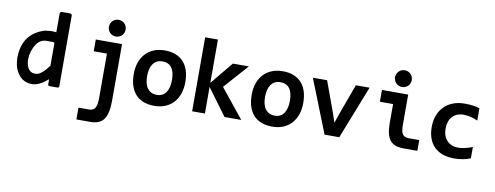

<svg xmlns="http://www.w3.org/2000/svg" viewBox="-74 -1108 4546 1763"><g transform="rotate(10 2199.0 -226.0)"><path d="M388.2 -690.4H460.9Q481 -690.4 481 -670.4V-10.3Q481 -5.4 471.2 0H388.2Q383.3 0 377.9 -10.3V-59.6H374.5Q295.9 9.8 228.5 9.8Q120.6 9.8 72.8 -106.4Q59.6 -142.6 56.2 -202.6Q56.2 -430.7 261.7 -494.6Q269 -494.6 324.7 -501Q353 -498 368.2 -498V-670.4Q368.2 -690.4 388.2 -690.4ZM155.8 -195.8Q168.5 -89.8 238.8 -89.8H248.5Q297.4 -89.8 368.2 -186V-395Q364.7 -404.8 348.1 -404.8H292Q195.3 -404.8 159.2 -249Z M990.7 -631.8Q990.7 -615.7 984.9 -601.6Q979 -587.4 968.5 -576.9Q958 -566.4 943.6 -560.3Q929.2 -554.2 912.6 -554.2Q896 -554.2 881.8 -560.3Q867.7 -566.4 857.2 -576.9Q846.7 -587.4 840.8 -601.6Q835 -615.7 835 -631.8Q835 -647.9 840.8 -662.1Q846.7 -676.3 857.2 -687Q867.7 -697.8 881.8 -703.9Q896 -710 912.6 -710Q929.2 -710 943.6 -703.9Q958 -697.8 968.5 -687Q979 -676.3 984.9 -662.1Q990.7 -647.9 990.7 -631.8ZM981.4 30.3Q981.4 153.3 943.8 205.8Q906.2 258.3 819.3 258.3H688.5V148.4H785.6Q826.2 148.4 843 121.6Q859.9 94.7 859.9 30.3V-385.7H736.8V-495.6H981.4Z M1614.3 -252Q1614.3 -193.4 1597.7 -144.8Q1581.1 -96.2 1549.8 -61.5Q1518.6 -26.9 1473.1 -7.8Q1427.7 11.2 1369.6 11.2Q1314.5 11.2 1271 -4.9Q1227.5 -21 1197.3 -53Q1167 -85 1150.9 -133.1Q1134.8 -181.2 1134.8 -245.1Q1134.8 -304.2 1151.6 -352.5Q1168.5 -400.9 1200 -435.1Q1231.4 -469.2 1276.9 -488Q1322.3 -506.8 1379.4 -506.8Q1435.1 -506.8 1478.5 -490.5Q1522 -474.1 1552.2 -441.9Q1582.5 -409.7 1598.4 -362.1Q1614.3 -314.5 1614.3 -252ZM1490.2 -249Q1490.2 -326.2 1461.2 -365Q1432.1 -403.8 1375.5 -403.8Q1344.2 -403.8 1322.3 -391.6Q1300.3 -379.4 1286.1 -358.2Q1272 -336.9 1265.4 -308.6Q1258.8 -280.3 1258.8 -248Q1258.8 -170.4 1290 -131.1Q1321.3 -91.8 1375.5 -91.8Q1405.3 -91.8 1427.2 -103.8Q1449.2 -115.7 1462.9 -137Q1476.6 -158.2 1483.4 -187Q1490.2 -215.8 1490.2 -249Z M2024.4 0 1841.3 -248V0H1722.2V-689.9H1841.3V-286.1L2014.6 -496.1H2163.6L1962.4 -270L2180.2 0Z M2713.9 -252Q2713.9 -193.4 2697.3 -144.8Q2680.7 -96.2 2649.4 -61.5Q2618.2 -26.9 2572.8 -7.8Q2527.3 11.2 2469.2 11.2Q2414.1 11.2 2370.6 -4.9Q2327.1 -21 2296.9 -53Q2266.6 -85 2250.5 -133.1Q2234.4 -181.2 2234.4 -245.1Q2234.4 -304.2 2251.2 -352.5Q2268.1 -400.9 2299.6 -435.1Q2331.1 -469.2 2376.5 -488Q2421.9 -506.8 2479 -506.8Q2534.7 -506.8 2578.1 -490.5Q2621.6 -474.1 2651.9 -441.9Q2682.1 -409.7 2698 -362.1Q2713.9 -314.5 2713.9 -252ZM2589.8 -249Q2589.8 -326.2 2560.8 -365Q2531.7 -403.8 2475.1 -403.8Q2443.8 -403.8 2421.9 -391.6Q2399.9 -379.4 2385.7 -358.2Q2371.6 -336.9 2365 -308.6Q2358.4 -280.3 2358.4 -248Q2358.4 -170.4 2389.6 -131.1Q2420.9 -91.8 2475.1 -91.8Q2504.9 -91.8 2526.9 -103.8Q2548.8 -115.7 2562.5 -137Q2576.2 -158.2 2583 -187Q2589.8 -215.8 2589.8 -249Z M3094.2 0H2957L2760.3 -496.1H2893.1L2996.1 -214.8L3026.9 -124L3057.1 -210.9L3161.1 -496.1H3289.1Z M3658.7 -631.8Q3658.7 -615.7 3652.8 -601.6Q3647 -587.4 3636.5 -576.9Q3626 -566.4 3611.8 -560.3Q3597.7 -554.2 3581.1 -554.2Q3564.5 -554.2 3550 -560.3Q3535.6 -566.4 3525.1 -576.9Q3514.6 -587.4 3508.8 -601.6Q3502.9 -615.7 3502.9 -631.8Q3502.9 -647.9 3508.8 -662.1Q3514.6 -676.3 3525.1 -687Q3535.6 -697.8 3550 -703.9Q3564.5 -710 3581.1 -710Q3597.7 -710 3611.8 -703.9Q3626 -697.8 3636.5 -687Q3647 -676.3 3652.8 -662.1Q3658.7 -647.9 3658.7 -631.8ZM3527.8 -385.7H3404.8V-495.6H3649.4V-209Q3649.4 -150.4 3666.5 -126Q3683.6 -101.6 3724.6 -101.6H3821.8V-1.5H3690.4Q3603.5 -1.5 3565.7 -49.3Q3527.8 -97.2 3527.8 -209Z M4317.9 -19Q4282.7 -4.9 4245.1 2Q4207.5 8.8 4166.5 8.8Q4107.4 8.8 4060.5 -7.3Q4013.7 -23.4 3981 -55.2Q3948.2 -86.9 3930.9 -133.8Q3913.6 -180.7 3913.6 -242.2Q3913.6 -301.8 3932.4 -350.1Q3951.2 -398.4 3985.4 -432.6Q4019.5 -466.8 4067.6 -485.4Q4115.7 -503.9 4174.8 -503.9Q4223.1 -503.9 4256.1 -498.8Q4289.1 -493.7 4315.4 -485.8V-370.1Q4285.2 -385.3 4249.8 -393.6Q4214.4 -401.9 4182.6 -401.9Q4149.4 -401.9 4123 -390.6Q4096.7 -379.4 4078.6 -359.4Q4060.5 -339.4 4051 -310.8Q4041.5 -282.2 4041.5 -248Q4041.5 -212.4 4051.8 -184.1Q4062 -155.8 4080.8 -136Q4099.6 -116.2 4126 -105.7Q4152.3 -95.2 4184.6 -95.2Q4200.2 -95.2 4217.5 -97.4Q4234.9 -99.6 4252.2 -103.8Q4269.5 -107.9 4286.4 -113.3Q4303.2 -118.7 4317.9 -125Z"/></g></svg>

Font: Code New Roman
Style: Bold
Weight: 700
Monospace: yes
Designer: Sam Radian
Foundry: Code New Roman
Version: Version 1.508 October 19, 2014